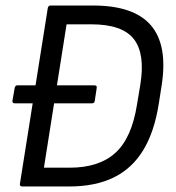

<svg xmlns="http://www.w3.org/2000/svg" viewBox="-20 -675 636 695"><path d="M34 -301Q24 -301 25 -310L33 -356Q35 -366 42 -366H109H322Q332 -366 330 -356L323 -310Q322 -301 313 -301ZM61 0Q51 0 52 -9L153 -646Q155 -655 163 -655H317Q465 -655 526.5 -583Q588 -511 565 -365L555 -301Q539 -198 498.5 -131.5Q458 -65 391.5 -32.5Q325 0 230 0ZM139 -68H232Q339 -68 398 -122Q457 -176 476 -297L488 -369Q506 -480 464.5 -533.5Q423 -587 310 -587H221Z"/></svg>

Font: Sofia Sans Semi Condensed
Style: Italic
Weight: 400
Italic angle: -9°
Designer: Botio Nikoltchev, Ani Petrova
Foundry: lettersoup
Version: Version 4.101